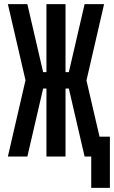

<svg xmlns="http://www.w3.org/2000/svg" viewBox="-20 -755 550 926"><path d="M420 151V0H388L312 -328H296V0H204V-328H188L112 0H18L103 -368L18 -735H112L188 -407H204V-735H296V-407H312L388 -735H482L397 -367L460 -96H510V151Z"/></svg>

Font: Iosevka Term Curly
Style: Bold
Weight: 700
Designer: Belleve Invis
Foundry: Belleve Invis
Version: Version 32.3.0